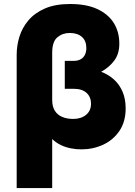

<svg xmlns="http://www.w3.org/2000/svg" viewBox="-20 -754 690 984"><path d="M65.5 210V-474Q65.5 -520 79.5 -565.8Q93.5 -611.5 125.5 -649.5Q157.5 -687.5 210.2 -710.5Q263 -733.5 339.5 -733.5Q423 -733.5 479 -707.5Q535 -681.5 563.2 -636Q591.5 -590.5 591.5 -530Q591.5 -478.5 566 -444Q540.5 -409.5 498.5 -386Q535 -372.5 563.5 -347Q592 -321.5 608 -284.2Q624 -247 624 -199Q624 -130 592 -83Q560 -36 508.2 -12.2Q456.5 11.5 397 11.5Q370 11.5 343 6.2Q316 1 291.5 -10.8Q267 -22.5 247.5 -41.5V210ZM355 -144.5Q395 -144.5 420.8 -165.2Q446.5 -186 446.5 -223Q446.5 -256.5 423.8 -277.8Q401 -299 357 -299H312V-442H357Q379.5 -442 394 -450.5Q408.5 -459 415.5 -473.8Q422.5 -488.5 422.5 -508Q422.5 -544.5 399.8 -564.8Q377 -585 337.5 -585Q300.5 -585 274 -562.8Q247.5 -540.5 247.5 -483.5V-241.5Q247.5 -208 261 -186.5Q274.5 -165 298.8 -154.8Q323 -144.5 355 -144.5Z"/></svg>

Font: Geologica Cursive ExtraBold
Style: Regular
Weight: 800
Designer: Sindre Bremnes, Frode Helland
Foundry: Monokrom Skriftforlag AS
Version: Version 1.010;gftools[0.9.28]